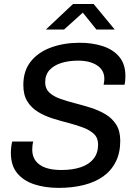

<svg xmlns="http://www.w3.org/2000/svg" viewBox="-20 -904 671 934"><path d="M265.5 10Q200.5 10 147.8 -7Q95 -24 63.9 -61.2Q32.8 -98.5 32.8 -160.8Q32.8 -173.5 34.8 -189.9Q36.8 -206.2 39.5 -215.5H142.2Q139.5 -211 138.1 -197.1Q136.8 -183.2 136.8 -176Q136.8 -143.5 153.5 -121.4Q170.2 -99.2 201.6 -88.1Q233 -77 277.5 -77Q333.8 -77 373.8 -90.8Q413.8 -104.5 435.5 -132.1Q457.2 -159.8 457.2 -200.8Q457.2 -232.8 437.5 -251.8Q417.8 -270.8 385.4 -283.1Q353 -295.5 314.2 -305.5Q275.5 -315.5 236.6 -327.6Q197.8 -339.8 165.4 -359.4Q133 -379 113.2 -410.4Q93.5 -441.8 93.5 -490.5Q93.5 -559.8 129.9 -605.1Q166.2 -650.5 228.6 -673.2Q291 -696 368 -696Q429.8 -696 480.2 -679.5Q530.8 -663 560.4 -627.4Q590 -591.8 590 -534.8Q590 -527.8 589.5 -517.6Q589 -507.5 586 -491.8H484.2Q486.5 -505.2 487 -511.1Q487.5 -517 487.5 -521Q487.5 -562.8 452.4 -585.9Q417.2 -609 360.5 -609Q313.8 -609 277.5 -597.4Q241.2 -585.8 220.5 -562.8Q199.8 -539.8 199.8 -503.5Q199.8 -473 219.5 -454.2Q239.2 -435.5 272 -423.8Q304.8 -412 343.6 -402.1Q382.5 -392.2 421.2 -380Q460 -367.8 492.8 -348.4Q525.5 -329 545.2 -297.9Q565 -266.8 565 -219.2Q565 -160.5 543.1 -117Q521.2 -73.5 481.5 -45.5Q441.8 -17.5 386.9 -3.8Q332 10 265.5 10ZM203 -760.2 335.2 -884.5H435.5L538.2 -760.2H449L369.5 -859.2H401.2L291.5 -760.2Z"/></svg>

Font: Chivo Medium
Style: Italic
Weight: 500
Italic angle: -8.05°
Designer: Hector Gatti
Foundry: Omnibus-Type
Version: Version 2.002